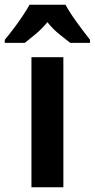

<svg xmlns="http://www.w3.org/2000/svg" viewBox="-66 -837 398 806"><path d="M200 -51H66V-597H200ZM209 -817Q227 -784 256 -744Q285 -704 312 -670V-657H229Q209 -672 182 -694Q155 -716 133 -744Q110 -716 83 -693.5Q56 -671 38 -657H-46V-670Q-30 -689 -9.5 -716Q11 -743 29 -770Q47 -797 58 -817Z"/></svg>

Font: Noto Sans Tamil UI Condensed
Style: Bold
Weight: 700
Width: 3
Designer: Jelle Bosma - Monotype Design Team
Foundry: Monotype Imaging Inc.
Version: Version 2.004; ttfautohint (v1.8.4.7-5d5b)